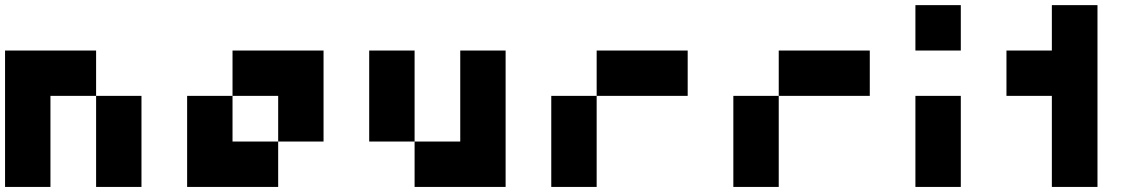

<svg xmlns="http://www.w3.org/2000/svg" viewBox="-20 -740 4544 760"><path d="M179.7 -540Q240.2 -540 360.4 -540Q360.4 -480.5 360.4 -360.4Q299.8 -360.4 179.7 -360.4Q179.7 -240.2 179.7 0Q120.1 0 0 0Q0 -179.7 0 -540Q59.6 -540 179.7 -540ZM360.4 -360.4Q419.9 -360.4 540 -360.4Q540 -240.2 540 0Q480.5 0 360.4 0Q360.4 -120.1 360.4 -360.4Z M1081.1 -540Q1140.6 -540 1260.7 -540Q1260.7 -419.9 1260.7 -179.7Q1201.2 -179.7 1081.1 -179.7Q1081.1 -240.2 1081.1 -360.4Q1020.5 -360.4 900.4 -360.4Q900.4 -419.9 900.4 -540Q960.9 -540 1081.1 -540ZM900.4 -179.7Q960.9 -179.7 1081.1 -179.7Q1081.1 -120.1 1081.1 0Q1020.5 0 900.4 0Q840.8 0 720.7 0Q720.7 -120.1 720.7 -360.4Q780.3 -360.4 900.4 -360.4Q900.4 -299.8 900.4 -179.7Z M1801.8 -179.7Q1801.8 -299.8 1801.8 -540Q1861.3 -540 1981.4 -540Q1981.4 -360.4 1981.4 0Q1921.9 0 1801.8 0Q1741.2 0 1621.1 0Q1621.1 -59.6 1621.1 -179.7Q1681.6 -179.7 1801.8 -179.7ZM1441.4 -540Q1501 -540 1621.1 -540Q1621.1 -419.9 1621.1 -179.7Q1561.5 -179.7 1441.4 -179.7Q1441.4 -299.8 1441.4 -540Z M2162.1 -360.4Q2221.7 -360.4 2341.8 -360.4Q2341.8 -240.2 2341.8 0Q2282.2 0 2162.1 0Q2162.1 -120.1 2162.1 -360.4ZM2341.8 -540Q2461.9 -540 2702.1 -540Q2702.1 -480.5 2702.1 -360.4Q2582 -360.4 2341.8 -360.4Q2341.8 -419.9 2341.8 -540Z M2882.8 -360.4Q2942.4 -360.4 3062.5 -360.4Q3062.5 -240.2 3062.5 0Q3002.9 0 2882.8 0Q2882.8 -120.1 2882.8 -360.4ZM3062.5 -540Q3182.6 -540 3422.9 -540Q3422.9 -480.5 3422.9 -360.4Q3302.7 -360.4 3062.5 -360.4Q3062.5 -419.9 3062.5 -540Z M3603.5 -719.7Q3663.1 -719.7 3783.2 -719.7Q3783.2 -660.2 3783.2 -540Q3723.6 -540 3603.5 -540Q3603.5 -599.6 3603.5 -719.7ZM3603.5 -360.4Q3663.1 -360.4 3783.2 -360.4Q3783.2 -240.2 3783.2 0Q3723.6 0 3603.5 0Q3603.5 -120.1 3603.5 -360.4Z M4143.6 -360.4Q4084 -360.4 3963.9 -360.4Q3963.9 -419.9 3963.9 -540Q4023.4 -540 4143.6 -540Q4143.6 -599.6 4143.6 -719.7Q4204.1 -719.7 4324.2 -719.7Q4324.2 -480.5 4324.2 0Q4263.7 0 4143.6 0Q4143.6 -120.1 4143.6 -360.4Z"/></svg>

Font: Pixelfont
Style: 5 px
Weight: 400
Designer: Eugene Lysy
Version: Version 1.0.2 (beta)